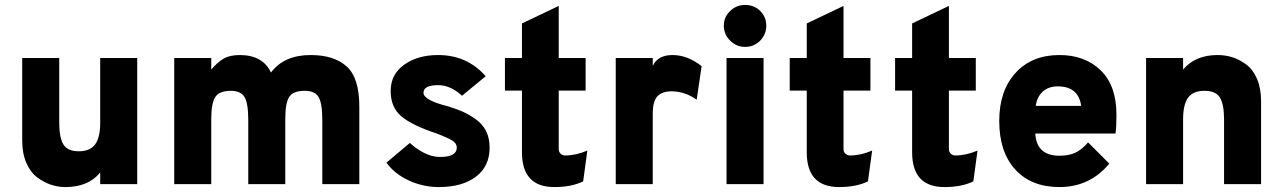

<svg xmlns="http://www.w3.org/2000/svg" viewBox="-20 -746 5200 778"><path d="M386 0V-47Q338 12 245 12Q215 12 186.5 2.5Q158 -7 131 -27Q104 -47 87 -85.5Q70 -124 70 -176V-511H220V-250Q220 -188 237 -160.5Q254 -133 299 -133Q345 -133 365.5 -161Q386 -189 386 -248V-511H536V0Z M1286 0V-259Q1286 -327 1271 -352.5Q1256 -378 1215 -378Q1168 -378 1152 -353.5Q1136 -329 1136 -264V0H986V-259Q986 -327 971 -352.5Q956 -378 915 -378Q869 -378 852.5 -353Q836 -328 836 -264V0H686V-511H836V-464Q860 -493 885.5 -508Q911 -523 951 -523Q1045 -523 1078 -452Q1131 -523 1239 -523Q1333 -523 1384.5 -477Q1436 -431 1436 -314V0Z M1758 12Q1694 12 1636 -15Q1578 -42 1546 -87L1641 -167Q1662 -146 1695.5 -128Q1729 -110 1763 -110Q1831 -110 1831 -148Q1831 -164 1814 -175.5Q1797 -187 1747 -206Q1650 -238 1606.5 -274.5Q1563 -311 1563 -377Q1563 -445 1618 -484Q1673 -523 1755 -523Q1873 -523 1948 -437L1852 -358Q1806 -401 1755 -401Q1696 -401 1696 -370Q1696 -340 1796 -315Q1831 -304 1854 -294Q1877 -284 1905.5 -264.5Q1934 -245 1949 -216Q1964 -187 1964 -148Q1964 -72 1908.5 -30Q1853 12 1758 12Z M2226 12Q2095 12 2095 -129V-379H2026V-511H2095V-651L2244 -722V-511H2353V-379H2244V-142Q2244 -130 2252 -123Q2260 -116 2270 -116Q2314 -116 2360 -136L2343 -11Q2296 12 2226 12Z M2475 0V-511H2625V-479Q2646 -523 2705 -523Q2766 -523 2823 -478L2803 -342Q2755 -376 2701 -376Q2664 -376 2644.5 -356.5Q2625 -337 2625 -284V0Z M2999 -556Q2964 -556 2938.5 -581.5Q2913 -607 2913 -642Q2913 -677 2938.5 -701.5Q2964 -726 2999 -726Q3036 -726 3060.5 -701.5Q3085 -677 3085 -642Q3085 -606 3060 -581Q3035 -556 2999 -556ZM2924 0V-511H3074V0Z M3380 12Q3249 12 3249 -129V-379H3180V-511H3249V-651L3398 -722V-511H3507V-379H3398V-142Q3398 -130 3406 -123Q3414 -116 3424 -116Q3468 -116 3514 -136L3497 -11Q3450 12 3380 12Z M3807 12Q3676 12 3676 -129V-379H3607V-511H3676V-651L3825 -722V-511H3934V-379H3825V-142Q3825 -130 3833 -123Q3841 -116 3851 -116Q3895 -116 3941 -136L3924 -11Q3877 12 3807 12Z M4273 12Q4159 12 4094 -59Q4029 -130 4029 -256Q4029 -378 4095 -450.5Q4161 -523 4273 -523Q4376 -523 4440 -461Q4504 -399 4504 -281Q4504 -227 4500 -205H4175Q4180 -115 4273 -115Q4312 -115 4338 -127.5Q4364 -140 4389 -169L4475 -83Q4396 12 4273 12ZM4177 -317H4361Q4350 -396 4266 -396Q4229 -396 4205.5 -375Q4182 -354 4177 -317Z M4940 0V-261Q4940 -324 4923 -351Q4906 -378 4861 -378Q4814 -378 4794 -350Q4774 -322 4774 -263V0H4624V-511H4774V-464Q4823 -523 4914 -523Q4945 -523 4973.5 -514Q5002 -505 5029.5 -485Q5057 -465 5073.5 -426.5Q5090 -388 5090 -335V0Z"/></svg>

Font: Overpass Heavy
Style: Regular
Weight: 900
Designer: Delve Withrington, Thomas Jockin
Foundry: Delve Fonts
Version: Version 3.000;DELV;Overpass